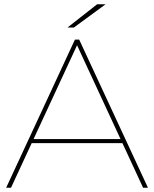

<svg xmlns="http://www.w3.org/2000/svg" viewBox="-20 -887 728 907"><path d="M9 0 334 -700H354L679 0H656L339 -684H349L32 0ZM116 -211 126 -230H561L571 -211ZM299 -757 439 -867H479L329 -757Z"/></svg>

Font: Montserrat Thin
Style: Regular
Weight: 100
Designer: Julieta Ulanovsky
Foundry: Julieta Ulanovsky
Version: Version 9.000